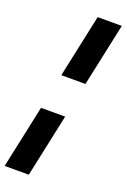

<svg xmlns="http://www.w3.org/2000/svg" viewBox="-209 -775 690 1046"><g transform="rotate(20 135.5 -252.5)"><path d="M-34 215 44 -150H184L106 215ZM87 -355 165 -720H305L227 -355Z"/></g></svg>

Font: Radio Canada
Style: Italic
Weight: 400
Italic angle: -12°
Designer: Charles Daoud, Etienne Aubert Bonn, Alexandre Saumier Demers, Jacques Le Bailly
Foundry: Radio-Canada
Version: Version 2.104;gftools[0.9.28.dev5+ged2979d]